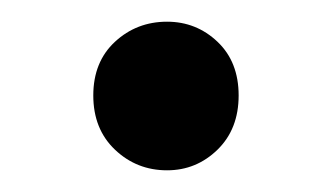

<svg xmlns="http://www.w3.org/2000/svg" viewBox="-20 -363 307 177"><path d="M134 -206Q106 -206 86 -225Q66 -244 66 -275Q66 -306 86 -324.5Q106 -343 134 -343Q161 -343 180.5 -324.5Q200 -306 200 -275Q200 -244 180.5 -225Q161 -206 134 -206Z"/></svg>

Font: Argentum Novus
Style: Regular
Weight: 400
Designer: Julieta Ulanovsky
Foundry: Julieta Ulanovsky
Version: Version 7.20;July 27, 2021;FontCreator 13.0.0.2683 64-bit